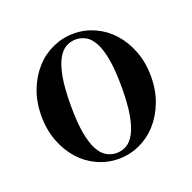

<svg xmlns="http://www.w3.org/2000/svg" viewBox="-71 -781 461 461"><g transform="rotate(-20 160.0 -550.0)"><path d="M160 -695Q147 -695 135 -688.5Q123 -682 114 -665.5Q105 -649 100 -621Q95 -593 95 -550Q95 -507 100 -479Q105 -451 114 -434.5Q123 -418 135 -411.5Q147 -405 160 -405Q173 -405 185 -411.5Q197 -418 206 -434.5Q215 -451 220 -479Q225 -507 225 -550Q225 -593 220 -621Q215 -649 206 -665.5Q197 -682 185 -688.5Q173 -695 160 -695ZM160 -710Q188 -710 213.5 -698.5Q239 -687 258 -666Q277 -645 288.5 -615.5Q300 -586 300 -550Q300 -514 288.5 -484.5Q277 -455 258 -434Q239 -413 213.5 -401.5Q188 -390 160 -390Q132 -390 106.5 -401.5Q81 -413 62 -434Q43 -455 31.5 -484.5Q20 -514 20 -550Q20 -586 31.5 -615.5Q43 -645 62 -666Q81 -687 106.5 -698.5Q132 -710 160 -710Z"/></g></svg>

Font: Oranienbaum
Style: Regular
Weight: 400
Designer: Oleg Pospelov and Jovanny Lemonad
Foundry: Oleg Pospelov and jovanny Lemonad
Version: Version 1.001; ttfautohint (v0.91) -l 8 -r 50 -G 200 -x 0 -w